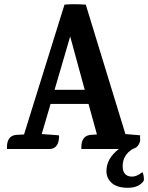

<svg xmlns="http://www.w3.org/2000/svg" viewBox="-20 -707 703 911"><path d="M562 82Q562 106 573.5 118.5Q585 131 607 131Q629 131 655 110Q659 113 661.5 127.5Q664 142 662 151Q639 184 587 184Q535 184 510 161Q485 138 485 105Q485 45 544 0H366V-8Q366 -63 410 -67L439 -69H440L400 -214H220L178 -71L259 -65Q262 -59 258 -38Q249 0 214 0H13V-8Q13 -63 57 -67L94 -69L286 -685Q329 -689 387 -685L575 -71L645 -65Q644 -59 645 -46.5Q646 -34 637 -19.5Q628 -5 611 -1Q562 28 562 82ZM239 -281H382L313 -534Z"/></svg>

Font: Karma
Style: Bold
Weight: 700
Designer: Joana Correia
Foundry: Indian Type Foundry
Version: Version 1.202;PS 1.0;hotconv 1.0.78;makeotf.lib2.5.61930; tt